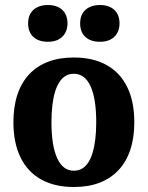

<svg xmlns="http://www.w3.org/2000/svg" viewBox="-20 -739 592 769"><path d="M275.8 10Q198.8 10 144.5 -20.4Q90.3 -50.7 62 -108.9Q33.7 -167 33.7 -249.6Q33.7 -311.8 49.8 -360.1Q65.9 -408.5 97.1 -441.6Q128.2 -474.7 173 -491.7Q217.7 -508.7 275.7 -508.7Q353.3 -508.7 407.3 -478.3Q461.3 -448 489.6 -390.2Q517.9 -332.5 517.9 -249.5Q517.9 -187 501.8 -138.9Q485.7 -90.7 454.5 -57.5Q423.2 -24.2 378.6 -7.1Q333.9 10 275.8 10ZM275.6 -55.2Q293.5 -55.2 307.7 -63.1Q322 -71 332.7 -86.9Q343.4 -102.9 350.6 -126.5Q357.8 -150.2 361.6 -180.7Q365.4 -211.2 365.4 -249.3Q365.4 -344.1 342.6 -393.8Q319.7 -443.5 275.7 -443.5Q258 -443.5 243.8 -435.6Q229.6 -427.7 218.9 -411.8Q208.1 -395.9 200.8 -372.3Q193.5 -348.7 189.8 -317.9Q186.1 -287.2 186.1 -249.5Q186.1 -155 209.2 -105.1Q232.2 -55.2 275.6 -55.2ZM379.8 -571.7Q343.1 -571.7 322.1 -591.1Q301 -610.6 301 -645.2Q301 -669.1 310.5 -685.2Q320.1 -701.3 337.9 -710.1Q355.8 -718.9 379.9 -718.9Q416.8 -718.9 437.8 -699.5Q458.7 -680 458.7 -645.2Q458.7 -622.5 449.1 -606Q439.5 -589.5 422.4 -580.6Q405.2 -571.7 379.8 -571.7ZM171.4 -571.7Q134.7 -571.7 113.7 -591.1Q92.6 -610.6 92.6 -645.2Q92.6 -669.1 102.1 -685.2Q111.7 -701.3 129.5 -710.1Q147.4 -718.9 171.5 -718.9Q208.4 -718.9 229.4 -699.5Q250.3 -680 250.3 -645.2Q250.3 -622.5 240.7 -606Q231.1 -589.5 214 -580.6Q196.8 -571.7 171.4 -571.7Z"/></svg>

Font: Sutasoma
Style: Regular
Weight: 400
Designer: Izhar Fathurrohim, Akbar Rohmanto, Arusyal Khofiqoini
Foundry: Kiwari Kolektiv
Version: Version 1.102